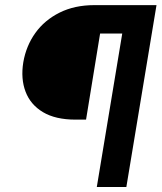

<svg xmlns="http://www.w3.org/2000/svg" viewBox="-20 -748 646 768"><path d="M574.7 -613.8H380.4L324.2 -269.5H282.2Q202.1 -269.5 152.1 -299.3Q102.1 -329.1 82.3 -381.1Q62.5 -433.1 73.2 -499Q84.5 -564.5 121.3 -616Q158.2 -667.5 218.3 -697.5Q278.3 -727.5 357.4 -727.5H593.8ZM367.2 0 487.8 -727.5H606L485.4 0Z"/></svg>

Font: Inter 18pt
Style: Bold Italic
Weight: 700
Italic angle: -9.3988°
Designer: Rasmus Andersson
Foundry: rsms
Version: Version 4.001;git-66647c0bb